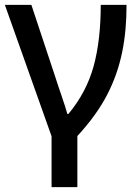

<svg xmlns="http://www.w3.org/2000/svg" viewBox="-20 -559 570 789"><path d="M297.9 210V0C350.6 -57.1 391.6 -113.8 420.4 -169.9C478.5 -281.7 500 -400.4 500 -539.1H394C394 -442.4 384.3 -358.4 364.7 -286.6C344.7 -214.8 310.5 -149.9 261.2 -90.8H256.8C247.6 -125.5 219.2 -203.6 206.1 -246.1L108.9 -539.1H0L191.9 1V210Z"/></svg>

Font: Noto Reveo Sans
Style: Regular
Weight: 500
Designer: Monotype Design Team
Foundry: Monotype Imaging Inc.
Version: Version 2.007